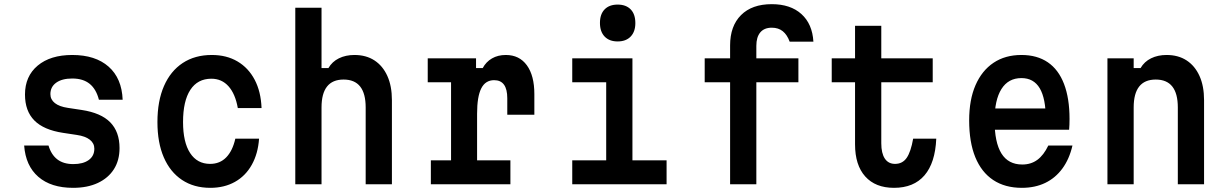

<svg xmlns="http://www.w3.org/2000/svg" viewBox="-20 -885 5890 922"><path d="M213 -186Q226 -142 255.5 -119.5Q285 -97 332 -97Q379 -97 406 -116.5Q433 -136 433 -171Q433 -197 411.5 -214Q390 -231 349 -237L283 -247Q190 -261 145 -306.5Q100 -352 100 -431Q100 -519 161 -570Q222 -621 327 -621Q438 -621 501.5 -565Q565 -509 569 -406H455Q442 -457 410.5 -482.5Q379 -508 327 -508Q278 -508 250 -488Q222 -468 222 -433Q222 -407 243.5 -390Q265 -373 306 -367L372 -357Q465 -343 509.5 -297.5Q554 -252 554 -174Q554 -115 527 -72.5Q500 -30 450 -6.5Q400 17 331 17Q225 17 164 -36Q103 -89 96 -186Z M990 17Q911 17 854 -21Q797 -59 766.5 -129.5Q736 -200 736 -299Q736 -400 767.5 -472Q799 -544 857.5 -582.5Q916 -621 997 -621Q1068 -621 1120.5 -590Q1173 -559 1203 -502Q1233 -445 1236 -366H1122Q1110 -434 1077.5 -470.5Q1045 -507 995 -507Q929 -507 894 -453.5Q859 -400 859 -299Q859 -202 893 -150Q927 -98 989 -98Q1036 -98 1066.5 -129.5Q1097 -161 1110 -219H1224Q1219 -147 1189 -93.5Q1159 -40 1108 -11.5Q1057 17 990 17Z M1398 0V-848H1524V-558H1557Q1575 -589 1607.5 -605Q1640 -621 1682 -621Q1738 -621 1778 -595Q1818 -569 1840 -520.5Q1862 -472 1862 -404V0H1736V-369Q1736 -436 1709.5 -469.5Q1683 -503 1630 -503Q1577 -503 1550.5 -469.5Q1524 -436 1524 -369V0Z M2034 -605H2266V-558H2298Q2314 -588 2342.5 -604.5Q2371 -621 2409 -621Q2474 -621 2510 -571.5Q2546 -522 2546 -433V-334H2416V-413Q2416 -500 2353 -500Q2311 -500 2291 -460.5Q2271 -421 2271 -339V-115H2431V0H2049V-115H2146V-490H2034Z M2728 -605H3017V-115H3181V0H2728V-115H2891V-490H2728ZM2946 -686Q2906 -686 2883.5 -709.5Q2861 -733 2861 -775Q2861 -817 2883.5 -840Q2906 -863 2946 -863Q2986 -863 3008.5 -840Q3031 -817 3031 -774Q3031 -733 3008.5 -709.5Q2986 -686 2946 -686Z M3612 0H3486V-490H3364V-605H3486V-667Q3486 -760 3538.5 -812.5Q3591 -865 3686 -865Q3776 -865 3828.5 -817.5Q3881 -770 3886 -685H3772Q3760 -718 3739 -735Q3718 -752 3686 -752Q3650 -752 3631 -729.5Q3612 -707 3612 -665V-605H3814V-490H3612Z M4212 -761V-605H4459V-490H4212V-197Q4212 -149 4229 -123.5Q4246 -98 4278 -98Q4314 -98 4334 -127Q4354 -156 4365 -219H4476Q4471 -103 4419.5 -43Q4368 17 4273 17Q4184 17 4135 -37.5Q4086 -92 4086 -192V-490H3974V-605H4086V-761Z M4728 -364H5045L5002 -313Q5002 -412 4973 -461Q4944 -510 4885 -510Q4822 -510 4789 -457.5Q4756 -405 4756 -307Q4756 -201 4789 -148Q4822 -95 4889 -95Q4931 -95 4961.5 -117.5Q4992 -140 5014 -186H5130Q5115 -121 5081.5 -75.5Q5048 -30 4999 -6.5Q4950 17 4887 17Q4806 17 4749.5 -20.5Q4693 -58 4663.5 -130Q4634 -202 4634 -307Q4634 -406 4664.5 -476Q4695 -546 4751 -583.5Q4807 -621 4885 -621Q4960 -621 5011.5 -586Q5063 -551 5089.5 -482Q5116 -413 5116 -314Q5116 -300 5115.5 -286.5Q5115 -273 5114 -262H4728Z M5298 0V-605H5424V-558H5457Q5475 -589 5507.5 -605Q5540 -621 5582 -621Q5638 -621 5678 -595Q5718 -569 5740 -520.5Q5762 -472 5762 -404V0H5636V-369Q5636 -436 5609.5 -469.5Q5583 -503 5530 -503Q5477 -503 5450.5 -469.5Q5424 -436 5424 -369V0Z"/></svg>

Font: Martian Mono SemiCondensed Medium
Style: Regular
Weight: 500
Width: 4
Designer: Roman Shamin
Foundry: Evil Martians
Version: Version 1.000